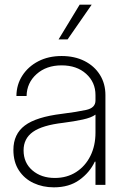

<svg xmlns="http://www.w3.org/2000/svg" viewBox="-20 -781 530 811"><path d="M207.5 10.3Q160.6 10.3 121.8 -7.8Q83 -25.9 59.8 -61.3Q36.6 -96.7 36.6 -147.9Q36.6 -214.4 84.7 -250.7Q132.8 -287.1 242.2 -300.3Q304.7 -308.1 344 -316.7Q383.3 -325.2 383.3 -356.4V-379.4Q383.3 -433.6 343.8 -469.2Q304.2 -504.9 240.2 -504.9Q175.8 -504.9 134.5 -468Q93.3 -431.2 92.3 -375.5H49.3Q49.8 -423.8 74.5 -461.9Q99.1 -500 141.8 -522.2Q184.6 -544.4 240.2 -544.4Q295.4 -544.4 337.2 -523.2Q378.9 -502 402.1 -464.8Q425.3 -427.7 425.3 -379.4V0H383.3V-98.1H380.4Q358.9 -52.2 315.4 -21Q272 10.3 207.5 10.3ZM211.4 -29.3Q262.7 -29.3 301.5 -54.2Q340.3 -79.1 361.8 -122.3Q383.3 -165.5 383.3 -220.7V-296.9Q366.7 -284.2 329.8 -276.1Q293 -268.1 246.6 -262.2Q158.7 -252 119.1 -223.9Q79.6 -195.8 79.6 -146Q79.6 -93.3 116.9 -61.3Q154.3 -29.3 211.4 -29.3ZM227.5 -614.7 316.4 -761.2H367.2L265.6 -614.7Z"/></svg>

Font: Inter Display Extra Light
Style: Regular
Weight: 200
Designer: Rasmus Andersson
Foundry: rsms
Version: Version 4.000;git-4fc901f